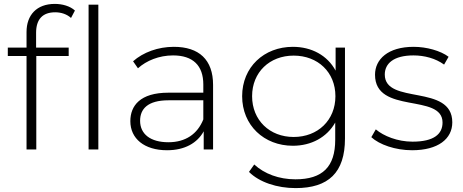

<svg xmlns="http://www.w3.org/2000/svg" viewBox="-20 -766 2372 984"><path d="M263 -703C198 -703 165 -667 165 -598C165 -598 165 -522 165 -522C165 -522 332 -522 332 -522C332 -522 332 -479 332 -479C332 -479 166 -479 166 -479C166 -479 166 0 166 0C166 0 116 0 116 0C116 0 116 -479 116 -479C116 -479 20 -479 20 -479C20 -479 20 -522 20 -522C20 -522 116 -522 116 -522C116 -522 116 -602 116 -602C116 -689 168 -746 261 -746C299 -746 339 -735 364 -712C364 -712 344 -674 344 -674C323 -693 294 -703 263 -703Z M484 0C484 0 434 0 434 0C434 0 434 -742 434 -742C434 -742 484 -742 484 -742C484 -742 484 0 484 0Z M871 -526C1000 -526 1072 -460 1072 -331C1072 -331 1072 0 1072 0C1072 0 1024 0 1024 0C1024 0 1024 -93 1024 -93C991 -33 927 4 836 4C719 4 648 -56 648 -145C648 -224 698 -291 843 -291C843 -291 1022 -291 1022 -291C1022 -291 1022 -333 1022 -333C1022 -430 969 -482 867 -482C795 -482 730 -455 687 -416C687 -416 662 -452 662 -452C714 -498 790 -526 871 -526ZM843 -37C931 -37 992 -79 1022 -154C1022 -154 1022 -252 1022 -252C1022 -252 844 -252 844 -252C736 -252 698 -207 698 -147C698 -79 751 -37 843 -37Z M1700 -404C1700 -404 1700 -522 1700 -522C1700 -522 1748 -522 1748 -522C1748 -522 1748 -56 1748 -56C1748 119 1663 198 1495 198C1400 198 1309 168 1256 115C1256 115 1283 77 1283 77C1335 125 1410 153 1494 153C1633 153 1698 89 1698 -50C1698 -50 1698 -138 1698 -138C1655 -62 1575 -19 1481 -19C1333 -19 1221 -124 1221 -273C1221 -422 1333 -526 1481 -526C1577 -526 1658 -482 1700 -404ZM1485 -64C1609 -64 1699 -150 1699 -273C1699 -396 1609 -481 1485 -481C1362 -481 1272 -396 1272 -273C1272 -150 1362 -64 1485 -64Z M2092 4C2006 4 1924 -25 1883 -63C1883 -63 1906 -103 1906 -103C1946 -69 2017 -40 2094 -40C2204 -40 2248 -79 2248 -138C2248 -290 1902 -178 1902 -383C1902 -462 1968 -526 2100 -526C2166 -526 2238 -506 2279 -475C2279 -475 2256 -435 2256 -435C2212 -467 2155 -482 2099 -482C1997 -482 1952 -440 1952 -384C1952 -227 2298 -338 2298 -139C2298 -54 2225 4 2092 4Z"/></svg>

Font: TamingNoise
Style: Regular
Weight: 500
Designer: Julieta Ulanovsky
Foundry: Julieta Ulanovsky
Version: ""